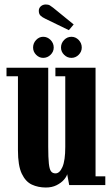

<svg xmlns="http://www.w3.org/2000/svg" viewBox="-20 -825 499 856"><path d="M184.5 11Q150 11 122 -2Q94 -15 77 -50.8Q60 -86.5 60 -155.5V-485H9V-523H195V-171Q195 -122 197.8 -96.2Q200.5 -70.5 207.5 -61.2Q214.5 -52 227.5 -52Q246 -52 258.5 -80.8Q271 -109.5 271 -170V-485H227V-523H406V-39H449.5V0H288.5L279.5 -48.5Q277 -37.5 264.8 -23.5Q252.5 -9.5 232 0.8Q211.5 11 184.5 11ZM298.5 -567Q279.5 -567 265.8 -580.8Q252 -594.5 252 -613Q252 -632.5 265.8 -646.8Q279.5 -661 298.5 -661Q317 -661 330.8 -646.8Q344.5 -632.5 344.5 -613Q344.5 -594.5 330.8 -580.8Q317 -567 298.5 -567ZM172.5 -567Q154.5 -567 141 -580.8Q127.5 -594.5 127.5 -613Q127.5 -632.5 141 -646.8Q154.5 -661 172.5 -661Q191.5 -661 205.5 -646.8Q219.5 -632.5 219.5 -613Q219.5 -594.5 205.5 -580.8Q191.5 -567 172.5 -567ZM287 -690.5 183 -741Q168 -748 160.5 -755.5Q153 -763 153 -777Q153 -789 162 -797Q171 -805 184.5 -805Q195.5 -805 202.5 -800.8Q209.5 -796.5 217 -790.5L308.5 -716Z"/></svg>

Font: Imbue 10pt ExtraBold
Style: Regular
Weight: 800
Designer: Tyler Finck
Foundry: Etcetera Type Company
Version: Version 1.102; ttfautohint (v1.8.3)